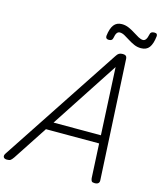

<svg xmlns="http://www.w3.org/2000/svg" viewBox="-220 -1361 1252 1496"><g transform="rotate(15 405.5 -613.0)"><path d="M-19 14Q-40 14 -46.5 1.5Q-53 -11 -41 -29L589 -984Q600 -1002 611.5 -1008.5Q623 -1015 642 -1015Q658 -1015 667 -1007.5Q676 -1000 676 -976L726 -22Q728 -5 719 4.5Q710 14 689 14Q671 14 665 7Q659 0 657 -17L643 -294H214L33 -18Q19 2 10 8Q1 14 -19 14ZM258 -359H640L613 -902ZM506 -1093Q480 -1093 481 -1118Q488 -1179 510.5 -1208.5Q533 -1238 575 -1238Q604 -1238 630.5 -1226.5Q657 -1215 681 -1199.5Q705 -1184 726 -1172.5Q747 -1161 764 -1161Q777 -1161 786.5 -1174Q796 -1187 802 -1216Q805 -1240 836 -1240Q850 -1240 855.5 -1234Q861 -1228 860 -1216Q853 -1154 831 -1124.5Q809 -1095 765 -1095Q735 -1095 709 -1106.5Q683 -1118 659.5 -1133Q636 -1148 615.5 -1159.5Q595 -1171 576 -1171Q561 -1171 552 -1158Q543 -1145 538 -1116Q536 -1104 528 -1098.5Q520 -1093 506 -1093Z"/></g></svg>

Font: Playwrite US Trad Light
Style: Regular
Weight: 300
Designer: Veronika Burian, José Scaglione
Foundry: TypeTogether
Version: Version 1.003